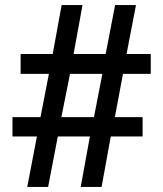

<svg xmlns="http://www.w3.org/2000/svg" viewBox="-20 -734 641 754"><path d="M125 -198H29V-274H139L172 -444H61V-522H187L222 -714H304L269 -522H395L432 -714H514L477 -522H572V-444H463L431 -274H540V-198H415L379 0H297L333 -198H207L169 0H87ZM349 -274 382 -444H255L221 -274Z"/></svg>

Font: Noto Serif Sinhala Black
Style: Regular
Weight: 900
Designer: Jelle Bosma - Monotype Design Team
Foundry: Monotype Imaging Inc.
Version: Version 2.007; ttfautohint (v1.8.4.7-5d5b)